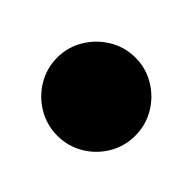

<svg xmlns="http://www.w3.org/2000/svg" viewBox="-102 -693 304 304"><g transform="rotate(-45 50.5 -540.5)"><path d="M-37.3 -540Q-37.3 -516.3 -25.5 -496.3Q-13.7 -476.3 6.3 -464.5Q26.3 -452.7 50 -452.7Q73.7 -452.7 93.7 -464.5Q113.7 -476.3 125.7 -496.3Q137.7 -516.3 137.7 -540Q137.7 -563.7 125.7 -583.7Q113.7 -603.7 93.7 -615.7Q73.7 -627.7 50 -627.7Q26.3 -627.7 6.3 -615.7Q-13.7 -603.7 -25.5 -583.7Q-37.3 -563.7 -37.3 -540Z"/></g></svg>

Font: Linefont Thin
Style: Regular
Weight: 100
Monospace: yes
Version: Version 3.002;gftools[0.9.33]